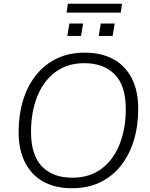

<svg xmlns="http://www.w3.org/2000/svg" viewBox="-20 -993 799 1021"><path d="M362 8Q276 8 212.5 -26Q149 -60 114 -127.5Q79 -195 79 -291Q79 -381 102 -457.5Q125 -534 170 -591.5Q215 -649 280.5 -681Q346 -713 431 -713Q518 -713 581.5 -679Q645 -645 680 -578Q715 -511 715 -414Q715 -324 692 -247.5Q669 -171 624 -113.5Q579 -56 513.5 -24Q448 8 362 8ZM364 -48Q457 -48 520.5 -96Q584 -144 616.5 -227Q649 -310 649 -413Q649 -537 590.5 -597Q532 -657 428 -657Q337 -657 273.5 -609Q210 -561 177.5 -478.5Q145 -396 145 -292Q145 -168 203 -108Q261 -48 364 -48ZM334 -926 341 -973H629L622 -926ZM338 -802 349 -868H422L411 -802ZM505 -802 516 -868H590L579 -802Z"/></svg>

Font: Nunito Sans 12pt ExtraLight 12pt Light
Style: Italic
Weight: 300
Italic angle: -9°
Version: Version 3.101;gftools[0.9.27]